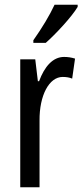

<svg xmlns="http://www.w3.org/2000/svg" viewBox="-20 -786 346 806"><path d="M306 -757V-766H209C188 -721 158 -671 120 -617V-606H172C213 -642 281 -715 306 -757ZM249 -547C202 -547 167 -507 144 -445H139L128 -537H65V0H146V-280C145 -385 186 -463 243 -463C258 -463 271 -461 283 -456L295 -540C279 -545 264 -547 249 -547Z"/></svg>

Font: Noto Sans Gujarati UI ExtraCondensed
Style: Regular
Weight: 400
Width: 2
Designer: Jelle Bosma - Monotype Design Team, Universal Thirst
Foundry: Monotype Imaging Inc.
Version: Version 2.106